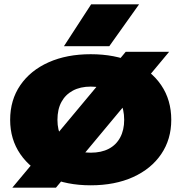

<svg xmlns="http://www.w3.org/2000/svg" viewBox="-20 -841 841 889"><path d="M562 -601H763L239 28H37ZM400 17Q289 17 205 -21Q121 -59 74 -127.5Q27 -196 27 -286Q27 -378 74 -446.5Q121 -515 205 -552.5Q289 -590 400 -590Q512 -590 596 -552.5Q680 -515 726.5 -446.5Q773 -378 773 -286Q773 -196 726.5 -127.5Q680 -59 596 -21Q512 17 400 17ZM400 -134Q449 -134 483.5 -152Q518 -170 536.5 -204.5Q555 -239 555 -286Q555 -335 536.5 -369Q518 -403 483.5 -421.5Q449 -440 400 -440Q352 -440 317.5 -421.5Q283 -403 264.5 -369Q246 -335 246 -286Q246 -239 264.5 -204.5Q283 -170 317.5 -152Q352 -134 400 -134ZM402 -821H624L486 -627H276Z"/></svg>

Font: Unbounded ExtraBold
Style: Regular
Weight: 800
Designer: Luke Prowse, Jean-Baptiste Morizot, Fátima Lázaro, Florian Runge
Foundry: NaN
Version: Version 1.701;gftools[0.9.28.dev5+ged2979d]